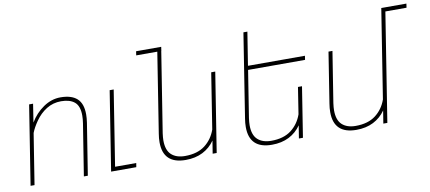

<svg xmlns="http://www.w3.org/2000/svg" viewBox="-69 -1001 2824 1261"><g transform="rotate(-10 1343.5 -370.0)"><path d="M169.4 -413.6Q141.1 -373 127.9 -338.4L74.2 0H47.9L131.3 -528.3H157.7L138.7 -405.8Q172.9 -463.9 227.1 -501Q281.2 -538.1 341.3 -538.1Q414.6 -538.1 451.7 -504.6Q488.8 -471.2 488.8 -398.9Q488.8 -374.5 484.4 -344.2L429.7 0H403.3L458 -344.2Q462.4 -373 462.4 -395.5Q462.4 -459.5 430.9 -485.8Q399.4 -512.2 341.3 -512.2Q287.1 -512.2 243.7 -485.1Q200.2 -458 169.4 -413.6Z M757.3 -26.9 752.9 0H585L668.5 -528.3H695.3L616.2 -26.9Z M1372.6 -528.3 1289.1 0H1262.2L1275.9 -85.4Q1244.6 -40 1195.6 -15.1Q1146.5 9.8 1081.5 9.8Q931.6 9.8 931.6 -134.3Q931.6 -161.1 936.5 -190.4L1020.5 -723.1H879.9L883.8 -750H1051.3L1047.4 -723.1H1046.9L962.4 -189.5Q958.5 -161.1 958.5 -141.6Q958.5 -76.2 991.2 -46.4Q1023.9 -16.6 1081.5 -16.6Q1164.1 -16.6 1214.6 -55.2Q1265.1 -93.8 1287.1 -156.7L1345.7 -528.3Z M1537.6 -189.5Q1533.7 -161.1 1533.7 -141.6Q1533.7 -76.2 1566.4 -46.4Q1599.1 -16.6 1656.7 -16.6Q1739.3 -16.6 1789.8 -55.2Q1840.3 -93.8 1862.3 -156.7L1890.1 -334.5H1917L1864.3 0H1837.4L1851.1 -85.4Q1819.8 -40 1770.8 -15.1Q1721.7 9.8 1656.7 9.8Q1506.8 9.8 1506.8 -134.3Q1506.8 -161.1 1511.7 -190.4L1599.6 -750H1626L1590.8 -528.3H1970.7L1966.8 -501.5H1586.9Z M2682.6 -723.1H2541.5L2427.2 0H2400.4L2414.1 -85.4Q2382.8 -40 2333.7 -15.1Q2284.7 9.8 2219.7 9.8Q2069.8 9.8 2069.8 -134.3Q2069.8 -161.1 2074.7 -190.4L2127.9 -528.3H2154.3L2100.6 -189.5Q2096.7 -161.1 2096.7 -141.6Q2096.7 -76.2 2129.4 -46.4Q2162.1 -16.6 2219.7 -16.6Q2302.2 -16.6 2352.8 -55.2Q2403.3 -93.8 2425.3 -156.7L2519 -750H2686.5Z"/></g></svg>

Font: Mardoto Thin
Style: Italic
Weight: 250
Italic angle: -12°
Designer: Christian Robertson, Vahan Hovhannisyan
Foundry: Google
Version: Version 1.000